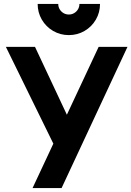

<svg xmlns="http://www.w3.org/2000/svg" viewBox="-20 -959 670 979"><path d="M331 -780Q287.5 -780 251 -801.2Q214.5 -822.5 193.2 -859Q172 -895.5 172 -939H277Q277 -924 284.2 -911.8Q291.5 -899.5 303.8 -892.2Q316 -885 331 -885Q346 -885 358.2 -892.2Q370.5 -899.5 377.8 -911.8Q385 -924 385 -939H490Q490 -895.5 468.8 -859Q447.5 -822.5 411 -801.2Q374.5 -780 331 -780ZM294 0H146L252 -226.5L10 -720H158.5L321 -374L483 -720H630Z"/></svg>

Font: Vela Sans ExtBd
Style: Regular
Weight: 800
Designer: Principal design: Mikhail Sharanda - project Manrope.
Design modification: Ravid Balaliev
Foundry: Mikhail Sharanda
Version: Version 1.001